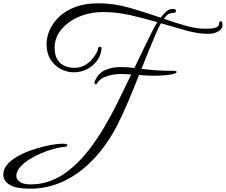

<svg xmlns="http://www.w3.org/2000/svg" viewBox="-235 -763 1368 1163"><path d="M-54 380Q-136 380 -175.5 357Q-215 334 -215 295Q-215 262 -192.5 235Q-170 208 -133 186.5Q-96 165 -53 149.5Q-10 134 32 124Q74 114 107.5 110Q141 106 157 108Q173 110 173 116Q173 125 159 126Q131 128 93 138Q55 148 15 165Q-25 182 -59 203.5Q-93 225 -114.5 250.5Q-136 276 -136 303Q-136 324 -114.5 339Q-93 354 -49 354Q53 354 143 296.5Q233 239 314 131Q395 23 469 -126Q494 -176 516.5 -222.5Q539 -269 560 -312Q540 -313 523.5 -314Q507 -315 496 -315Q479 -315 451.5 -311Q424 -307 398 -296Q372 -285 357 -264Q354 -260 351 -256Q348 -252 346 -252Q342 -252 338.5 -257.5Q335 -263 339 -271Q362 -322 404 -339.5Q446 -357 498 -357Q518 -357 537.5 -355.5Q557 -354 579 -351Q629 -456 665 -529.5Q701 -603 718 -629Q638 -652 555 -671Q472 -690 391 -690Q309 -690 242 -661Q175 -632 135.5 -583Q96 -534 96 -474Q96 -429 113 -402Q130 -375 157.5 -363.5Q185 -352 214 -352Q250 -352 277 -367Q304 -382 322.5 -403.5Q341 -425 350.5 -444.5Q360 -464 360 -473V-474Q365 -480 370 -480Q380 -480 380 -466Q375 -423 349.5 -391Q324 -359 288 -342Q252 -325 212 -325Q171 -325 133 -345Q95 -365 71 -403Q47 -441 47 -495Q47 -539 66.5 -582.5Q86 -626 124.5 -662.5Q163 -699 222 -721Q281 -743 360 -743Q457 -743 553 -715Q649 -687 738 -656Q756 -679 773 -694Q790 -709 811 -709Q831 -709 831 -697Q831 -685 817 -685Q801 -685 787.5 -678.5Q774 -672 758 -649Q827 -625 890.5 -607Q954 -589 1008 -589Q1053 -589 1072.5 -596Q1092 -603 1092 -619Q1092 -625 1094.5 -629.5Q1097 -634 1104 -634Q1109 -634 1111 -625.5Q1113 -617 1113 -612Q1113 -588 1087.5 -573Q1062 -558 1024 -558Q966 -558 893.5 -578Q821 -598 740 -622L738 -619Q726 -598 708 -556.5Q690 -515 668 -460.5Q646 -406 622 -346Q659 -341 705.5 -337.5Q752 -334 815 -334Q835 -334 835 -327Q835 -320 812 -314Q797 -310 761.5 -307Q726 -304 688 -304Q676 -304 654.5 -305.5Q633 -307 607 -309Q576 -229 542.5 -150Q509 -71 478 -10Q417 110 335 197.5Q253 285 155 332.5Q57 380 -54 380Z"/></svg>

Font: Great Vibes
Style: Regular
Weight: 400
Designer: Robert E. Leuschke, Viktoriya Grabowska, Viviana Monsalve, Eben Sorkin
Foundry: Robert E. Leuschke
Version: Version 1.103; ttfautohint (v1.8.4.7-5d5b)